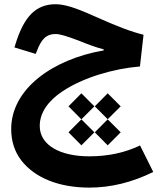

<svg xmlns="http://www.w3.org/2000/svg" viewBox="-20 -541 743 887"><path d="M356 10.3 416 -49.8 356 -109.9 296.4 -49.8ZM477.5 9.8 537.6 -49.8 477.5 -109.9 418 -49.8ZM356 130.4 416 70.3 356 10.3 296.4 70.3ZM477.5 130.4 537.6 70.3 477.5 10.3 418 70.3ZM236.8 -521.5C191.4 -521.5 154.3 -506.8 125 -477.5C95.2 -447.8 70.3 -399.9 50.3 -333.5L46.9 -321.8L145 -292L149.4 -302.7C170.9 -361.3 194.8 -383.8 236.3 -383.8C255.9 -383.8 284.7 -375.5 341.8 -354C391.1 -334 426.3 -321.3 459 -313V-308.1C223.6 -267.6 31.7 -130.4 31.7 55.2C31.7 111.3 47.4 159.2 78.1 199.7C140.1 280.3 252 325.7 392.6 325.7C491.7 325.7 589.8 301.8 688 253.4L627 130.9C557.1 164.6 479 181.2 392.1 181.2C259.8 181.2 163.6 130.9 163.6 41C163.6 -21.5 203.6 -75.7 268.1 -118.7C363.3 -182.6 504.9 -224.1 626.5 -233.9L643.1 -380.4C586.4 -394.5 528.3 -416 411.1 -468.3C366.7 -488.3 331.5 -502 305.2 -509.8C278.8 -517.6 255.9 -521.5 236.8 -521.5Z"/></svg>

Font: Estedad Bold
Style: Regular
Weight: 700
Designer: Amin Abedi
Version: Version 7.3